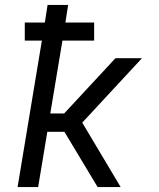

<svg xmlns="http://www.w3.org/2000/svg" viewBox="-20 -755 640 775"><path d="M51 0 149 -591H80V-664H161L172 -735H255L244 -664H360V-591H232L183 -297H239L446 -520H553L312 -260L467 0H374L240 -223H171L134 0Z"/></svg>

Font: Iosevka Custom Oblique
Style: Regular
Weight: 400
Italic angle: -9°
Designer: Belleve Invis
Foundry: Belleve Invis
Version: Version 27.0.1